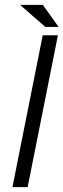

<svg xmlns="http://www.w3.org/2000/svg" viewBox="-20 -770 261 790"><path d="M93.8 0H31.2L155.8 -625H218.3ZM221.2 -659.2H166.5L62.5 -750H156.2Z"/></svg>

Font: Juliett
Style: Italic
Weight: 400
Italic angle: -11.25°
Designer: GGBotNet
Foundry: GGBotNet
Version: 0.60